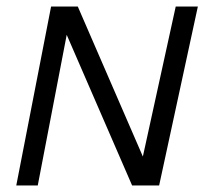

<svg xmlns="http://www.w3.org/2000/svg" viewBox="-20 -570 628 590"><path d="M96 0 185 -463 386 0H469L588 -550H520L419 -89L219 -550H137L30 0Z"/></svg>

Font: Cambay Devanagari
Style: Italic
Weight: 400
Italic angle: -11°
Designer: Pooja Saxena
Foundry: Pooja Saxena
Version: Version 1.018;PS 001.018;hotconv 1.0.70;makeotf.lib2.5.58329